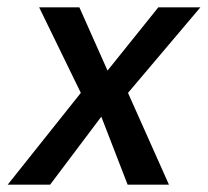

<svg xmlns="http://www.w3.org/2000/svg" viewBox="-20 -505 568 525"><path d="M201 -251 87 -485H197L274 -312L413 -485H528L330 -251L442 0H329L257 -186L117 0H1Z"/></svg>

Font: Niramit Medium
Style: Italic
Weight: 500
Italic angle: -10°
Designer: Katatrad Aksorn Co.,Ltd.
Foundry: Cadson Demak Co.,Ltd.
Version: Version 1.000; ttfautohint (v1.6)